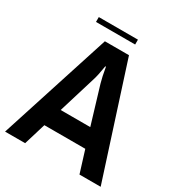

<svg xmlns="http://www.w3.org/2000/svg" viewBox="-183 -905 958 1028"><g transform="rotate(30 296.0 -391.0)"><path d="M0 0 221 -686H370L591 0H460L418 -135H165L124 0ZM200 -249H383L314 -478Q304 -512 294 -571H290Q280 -508 270 -478ZM128 -752V-782H370V-752Z"/></g></svg>

Font: AXENEO7
Style: Regular
Weight: 400
Designer: Hector Gatti, Simon Guibord
Foundry: Omnibus-Type, Jean-Christophe Thérien
Version: Version 1.000